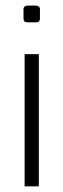

<svg xmlns="http://www.w3.org/2000/svg" viewBox="-20 -658 223 678"><path d="M121.1 -594.2Q121.1 -585.9 117.7 -582.5Q114.3 -579.1 105 -579.1H79.1Q69.8 -579.1 66.4 -582.5Q63 -585.9 63 -594.2V-625Q63 -638.2 79.1 -638.2H105Q121.1 -638.2 121.1 -625ZM66.9 0V-466.8H117.2V0Z"/></svg>

Font: Resagokr
Style: Light
Weight: 300
Designer: gluk
Foundry: gluk
Version: Version 0.95